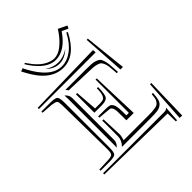

<svg xmlns="http://www.w3.org/2000/svg" viewBox="-215 -836 962 962"><g transform="rotate(-45 266.5 -355.0)"><path d="M181.6 -630.9Q216.3 -607.4 252 -607.4Q288.1 -607.4 324.2 -630.9Q289.1 -598.6 251.5 -598.6Q215.3 -598.6 181.6 -630.9ZM407.7 -691.4 374.5 -707Q318.4 -625 252 -625Q190.4 -625 134.3 -707L125 -722.2L131.8 -724.6L139.6 -713.4Q167.5 -672.4 197 -654.1Q226.6 -635.7 252 -635.7Q278.8 -635.7 307.1 -657.5Q335.4 -679.2 360.8 -716.3L368.7 -728.5L414.6 -706.5ZM393.1 -681.6Q336.9 -570.3 251.5 -570.3Q159.7 -570.3 97.2 -689.9L87.9 -707.5L104.5 -713.9L112.3 -698.2Q173.8 -581.1 251.5 -581.1Q289.1 -581.1 325 -608.4Q360.8 -635.7 385.7 -685.5ZM210 -432.6 218.8 -314.5H252.4Q270 -314.9 277.8 -318.4Q285.6 -321.8 291 -335.9Q296.4 -350.1 296.4 -379.9L305.2 -379.4Q304.7 -328.6 294.9 -315.2Q285.2 -301.8 252.4 -301.8H201.2V-432.6ZM446.8 -362.8 432.1 -586.9 440.4 -587.9 464.4 -362.8ZM429.2 -362.8H420.4L419.4 -379.4Q418 -401.4 416.3 -414.3Q414.6 -427.2 409.7 -438Q404.8 -448.7 399.9 -453.4Q395 -458 382.8 -461.7Q370.6 -465.3 358.4 -466.3Q346.2 -467.3 323.2 -467.8L189.9 -472.2L179.2 -485.4H323.2Q348.6 -485.4 363.5 -484.4Q378.4 -483.4 390.9 -478.8Q403.3 -474.1 408.9 -468.8Q414.6 -463.4 419.2 -449.2Q423.8 -435.1 425.3 -421.1Q426.8 -407.2 428.2 -380.4ZM418.5 -528.8 419.4 -511.2H17.6V-520ZM201.2 -246.1H210L214.4 -135.3Q214.8 -127.9 210.4 -111.8L207.5 -100.6H376Q397.5 -100.6 408.2 -101.1Q418.9 -101.6 431.4 -103.8Q443.8 -106 449 -109.6Q454.1 -113.3 459.5 -120.8Q464.8 -128.4 466.8 -138.7Q468.8 -148.9 470.2 -164.6H479Q477.1 -135.3 473.1 -120.6Q469.2 -106 457.3 -96.7Q445.3 -87.4 428 -85.2Q410.6 -83 376 -83H179.2V-85Q201.2 -106.9 201.2 -135.3ZM252.4 -262.2 201.2 -266.6V-275.4H252.4Q271 -275.4 280.5 -272.7Q290 -270 296.1 -259Q302.2 -248 303.7 -230.7Q305.2 -213.4 305.2 -179.2H322.8V-415H331.1L339.8 -161.6H287.6V-179.2V-187Q287.6 -214.8 286.9 -227.8Q286.1 -240.7 282 -249.3Q277.8 -257.8 272 -259.5Q266.1 -261.2 252.4 -262.2ZM467.3 18.1 459 17.1 458 -39.6 17.6 -47.9V-56.6H446.3Q457.5 -56.6 462.6 -58.3Q467.8 -60.1 472.7 -65.4H473.1ZM484.9 18.6 499 -205.6H508.3L502.4 19.5ZM17.6 -485.4V-493.7H78.6Q114.3 -493.7 122.8 -485.4Q131.3 -477.1 131.3 -441.4V-127Q131.3 -91.3 122.8 -82.8Q114.3 -74.2 78.6 -74.2H17.6V-83L80.6 -85.4Q105.5 -86.4 111.8 -93.5Q118.2 -100.6 118.2 -126L113.8 -441.4Q113.3 -466.3 108.4 -471.7Q103.5 -477.1 78.6 -481ZM174.8 -135.3Q174.8 -117.2 160.6 -103L156.2 -98.6Q157.2 -105 157.2 -127V-441.4Q157.2 -461.9 156.2 -469.2L160.6 -464.8Q174.8 -450.7 174.8 -432.6Z"/></g></svg>

Font: FoglihtenNo03
Style: Regular
Weight: 500
Version: Version 0.59